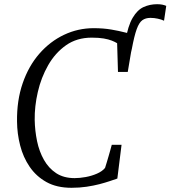

<svg xmlns="http://www.w3.org/2000/svg" viewBox="-20 -885 810 913"><path d="M596.5 -606.5 576 -689.5Q588.5 -762.5 610.8 -800.2Q633 -838 662.8 -851.5Q692.5 -865 727 -865Q741 -865 752 -862.8Q763 -860.5 770.5 -857L760 -786.5Q747.5 -792.5 730.2 -796.2Q713 -800 695.5 -800Q672.5 -800 657 -789Q641.5 -778 630 -746.2Q618.5 -714.5 607 -653ZM320 8Q250 8 201 -19.2Q152 -46.5 121 -92Q90 -137.5 75.8 -193.5Q61.5 -249.5 61 -306.5Q59.5 -407 87.8 -489Q116 -571 167 -629.5Q218 -688 284.5 -719.5Q351 -751 425.5 -751Q471.5 -751 509.2 -744.5Q547 -738 574.2 -730.8Q601.5 -723.5 617.5 -721L587.5 -543H541L537 -679.5Q526.5 -686 511.2 -692Q496 -698 473.2 -702Q450.5 -706 416 -706Q345.5 -706 294 -669.8Q242.5 -633.5 209 -574.8Q175.5 -516 159.8 -447.5Q144 -379 145 -314.5Q146 -263.5 156.2 -214Q166.5 -164.5 189 -124.8Q211.5 -85 247.2 -61.5Q283 -38 335 -38Q359 -38 387.8 -43.2Q416.5 -48.5 441.5 -59.5Q466.5 -70.5 479.5 -86.5Q483.5 -99.5 487.8 -113.2Q492 -127 496 -141Q500 -155 504 -169Q508 -183 511.5 -196.5H558L538 -36Q524 -31 502.2 -23.8Q480.5 -16.5 452.8 -9.2Q425 -2 391.5 3Q358 8 320 8Z"/></svg>

Font: Merriweather 36pt Light
Style: Italic
Weight: 300
Italic angle: -7.8°
Version: Version 2.101